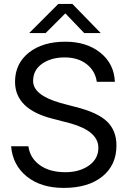

<svg xmlns="http://www.w3.org/2000/svg" viewBox="-20 -922 634 954"><path d="M121.1 -195.3Q128.9 -136.7 177.7 -101.6Q226.6 -66.4 304.7 -66.4Q375 -66.4 421.9 -99.6Q468.8 -132.8 468.8 -187.5Q468.8 -269.5 332 -308.6L242.2 -332Q54.7 -378.9 54.7 -515.6Q54.7 -605.5 123 -660.2Q191.4 -714.8 304.7 -714.8Q410.2 -714.8 478.5 -660.2Q546.9 -605.5 550.8 -515.6H460.9Q453.1 -570.3 410.2 -603.5Q367.2 -636.7 300.8 -636.7Q234.4 -636.7 189.5 -605.5Q144.5 -574.2 144.5 -519.5Q144.5 -449.2 281.2 -410.2L355.5 -390.6Q464.8 -363.3 511.7 -318.4Q558.6 -273.4 558.6 -199.2Q558.6 -101.6 488.3 -44.9Q418 11.7 296.9 11.7Q183.6 11.7 113.3 -44.9Q43 -101.6 35.2 -195.3ZM339.8 -902.3 480.5 -757.8H398.4L304.7 -855.5L207 -757.8H125L269.5 -902.3Z"/></svg>

Font: 和音 by 宁静之雨，公众号njzyshare
Style: Regular
Weight: 400
Designer: Steve Matteson
Foundry: Ascender Corporation
Version: Version 6.00;June 8, 2018;FontCreator 11.0.0.2388 32-bit